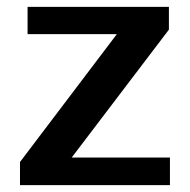

<svg xmlns="http://www.w3.org/2000/svg" viewBox="-20 -537 552 557"><path d="M38 0H473V-80H188L470 -451V-517H60V-438H319L38 -67Z"/></svg>

Font: United Sans SemiBold
Style: Regular
Weight: 600
Designer: Pablo Impallari, Rodrigo Fuenzalida (Modified by Dan O. Williams)
Version: Version 1.000;PS 001.000;hotconv 1.0.88;makeotf.lib2.5.64775